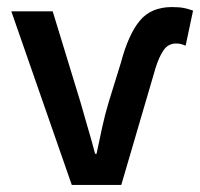

<svg xmlns="http://www.w3.org/2000/svg" viewBox="-20 -523 566 543"><path d="M183 0 12 -491H129L207 -236Q217 -200 228 -163Q239 -126 249 -88H253Q261 -126 269 -163Q277 -200 288 -236L322 -346Q343 -425 375 -464Q407 -503 466 -503Q487 -503 499.5 -500.5Q512 -498 526 -493L505 -394Q500 -396 493.5 -398Q487 -400 478 -400Q456 -400 443 -381.5Q430 -363 420 -331L323 0Z"/></svg>

Font: Giro Sans Semibold
Style: Regular
Weight: 600
Designer: Paul D. Hunt
Foundry: Adobe Systems Incorporated
Version: Version 1.000;PS 1.0;hotconv 1.0.88;makeotf.lib2.5.647800